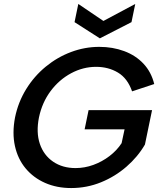

<svg xmlns="http://www.w3.org/2000/svg" viewBox="-20 -944 805 971"><path d="M648 -482Q625 -548 576.5 -577Q528 -606 466 -606Q400 -606 339.5 -573.5Q279 -541 236 -483.5Q193 -426 177 -350Q162 -274 181.5 -216.5Q201 -159 248.5 -126.5Q296 -94 362 -94Q408 -94 452 -110Q496 -126 533.5 -154.5Q571 -183 595 -220L610 -290H408L428 -387H749L713 -213Q677 -151 619.5 -101Q562 -51 490.5 -22Q419 7 340 7Q267 7 208 -19Q149 -45 109.5 -92.5Q70 -140 55.5 -205.5Q41 -271 56 -350Q72 -428 112.5 -493.5Q153 -559 211.5 -607Q270 -655 339.5 -681Q409 -707 482 -707Q550 -707 608 -685.5Q666 -664 705.5 -622Q745 -580 760 -519ZM664 -924 645 -832 485 -750 357 -832 376 -924 503 -838Z"/></svg>

Font: Albert Sans SemiBold
Style: Italic
Weight: 600
Italic angle: -11.25°
Designer: Andreas Rasmussen
Foundry: a.Foundry
Version: Version 1.025